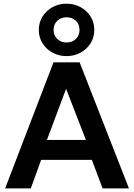

<svg xmlns="http://www.w3.org/2000/svg" viewBox="-20 -1046 744 1066"><path d="M8.5 0 277 -700H422L696 0H549.5L490 -158.5H208.5L151 0ZM240.5 -269H457L347 -553ZM349.5 -734.5Q307 -734.5 272 -753.5Q237 -772.5 216.2 -805.5Q195.5 -838.5 195.5 -880Q195.5 -921.5 216.2 -954.5Q237 -987.5 272 -1006.5Q307 -1025.5 349.5 -1025.5Q392 -1025.5 427 -1006.5Q462 -987.5 482.8 -954.5Q503.5 -921.5 503.5 -880Q503.5 -838.5 482.8 -805.5Q462 -772.5 427 -753.5Q392 -734.5 349.5 -734.5ZM349.5 -810Q381.5 -810 401.5 -829.8Q421.5 -849.5 421.5 -880Q421.5 -911 401.5 -930.5Q381.5 -950 349.5 -950Q318.5 -950 298 -930.5Q277.5 -911 277.5 -880Q277.5 -849.5 298 -829.8Q318.5 -810 349.5 -810Z"/></svg>

Font: Geologica Cursive Medium
Style: Regular
Weight: 500
Designer: Sindre Bremnes, Frode Helland
Foundry: Monokrom Skriftforlag AS
Version: Version 1.010;gftools[0.9.28]